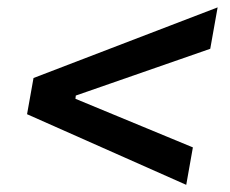

<svg xmlns="http://www.w3.org/2000/svg" viewBox="-20 -608 626 523"><path d="M487.3 -104.5 53.7 -296.9 71.3 -395.5 572.8 -587.9 552.7 -475.1 186.5 -347.7 185.5 -338.9 505.4 -206.5Z"/></svg>

Font: Cascadia Mono PL
Style: Italic
Weight: 400
Italic angle: -10°
Monospace: yes
Designer: Aaron Bell
Foundry: Saja Typeworks
Version: Version 2404.023; ttfautohint (v1.8.4)